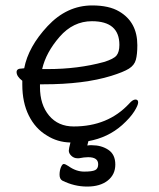

<svg xmlns="http://www.w3.org/2000/svg" viewBox="-20 -506 583 706"><path d="M239 18Q191 17 152 -8Q110 -33 86 -81Q62 -129 62 -195V-209Q41 -225 41 -241Q41 -254 60 -254L69 -255Q84 -334 155 -410Q226 -486 319 -486Q381 -486 418 -464Q485 -425 485 -340Q485 -306 479.5 -286Q474 -266 454 -253.5Q434 -241 389 -227Q289 -196 140 -196H127V-186Q127 -121 160.5 -81Q194 -41 251 -41Q377 -41 455 -125Q468 -140 478 -140Q488 -140 488 -129.5Q488 -119 473.5 -96Q459 -73 429 -46Q377 0 305 13L301 29Q306 28 310 28Q314 28 318 28Q353 28 378.5 45Q404 62 404 99Q404 136 376 158Q348 180 300.5 180Q253 180 209 158Q199 152 199 136.5Q199 121 204 109Q209 97 214.5 97Q220 97 232 105Q260 125 289.5 125Q319 125 330 119.5Q341 114 341 98Q341 72 304 72Q290 72 270 76H265Q252 76 242.5 67Q233 58 233 48Q233 41 239 18ZM155 -252Q267 -252 362 -278Q398 -289 408.5 -302Q419 -315 419 -341Q419 -428 318 -428Q249 -428 199 -370.5Q149 -313 135 -252Z"/></svg>

Font: Moon Stars Kai T
Style: Regular
Weight: 400
Designer: GuiWonder
Version: Version 1.101